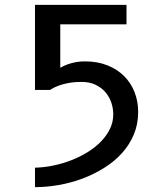

<svg xmlns="http://www.w3.org/2000/svg" viewBox="-20 -770 690 790"><path d="M228 -491Q231.5 -493 240.2 -497.5Q249 -502 262 -506.5Q275 -511 291.8 -514.2Q308.5 -517.5 329 -517.5Q381 -517.5 421.8 -501.2Q462.5 -485 490.8 -456.8Q519 -428.5 533.8 -390.5Q548.5 -352.5 548.5 -309.5Q548.5 -259 530.5 -216.2Q512.5 -173.5 481.2 -139.2Q450 -105 408.2 -79Q366.5 -53 319.2 -35.2Q272 -17.5 222 -8.8Q172 0 124 0V-80Q161.5 -81 200 -89Q238.5 -97 274.2 -111Q310 -125 341.2 -144.5Q372.5 -164 395.8 -188Q419 -212 432.5 -240Q446 -268 446 -299Q446 -324.5 437.8 -348.5Q429.5 -372.5 413.2 -391.2Q397 -410 372.5 -421.5Q348 -433 315.5 -433Q290 -433 269.5 -429.8Q249 -426.5 233 -421.5Q217 -416.5 205.2 -410.8Q193.5 -405 186 -400H124V-750H500.5V-670H228Z"/></svg>

Font: B612 Mono
Style: Regular
Weight: 400
Version: Version 1.005